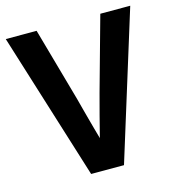

<svg xmlns="http://www.w3.org/2000/svg" viewBox="-104 -739 752 824"><g transform="rotate(-15 272.5 -327.0)"><path d="M-4 -654 200 0H346L549 -654H416L325 -327C308 -265 292 -202 276 -139C267 -172 258 -202 250 -233C242 -264 233 -295 225 -327L133 -654Z"/></g></svg>

Font: Source Sans Pro SemBd
Style: Regular
Weight: 700
Designer: Paul D. Hunt
Foundry: Adobe Systems Incorporated
Version: Version 2.020;PS 2.0;hotconv 1.0.86;makeotf.lib2.5.63406